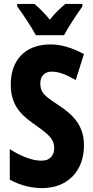

<svg xmlns="http://www.w3.org/2000/svg" viewBox="-20 -951 477 981"><path d="M163 -771H307C328 -811 373 -879 401 -918V-931H314C291 -911 262 -887 235 -850C207 -885 177 -913 156 -931H68V-918C95 -882 145 -807 163 -771ZM409 -208C409 -303 362 -360 277 -415C206 -462 186 -478 186 -525C186 -560 206 -585 244 -585C279 -585 314 -572 367 -542L409 -675C344 -709 290 -724 238 -724C105 -724 34 -640 35 -517C35 -397 108 -350 168 -307C232 -262 257 -237 257 -196C257 -159 238 -130 192 -130C142 -130 85 -154 30 -189V-33C86 -2 144 10 196 10C322 10 409 -74 409 -208Z"/></svg>

Font: Noto Sans Gurmukhi UI ExtraCondensed ExtraBold
Style: Regular
Weight: 800
Width: 2
Designer: Jelle Bosma - Monotype Design Team
Foundry: Monotype Imaging Inc.
Version: Version 2.004